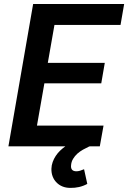

<svg xmlns="http://www.w3.org/2000/svg" viewBox="-20 -731 640 959"><path d="M485.8 -314.9 503.4 -417H218.8L252 -606.4H582L600.1 -710.9H145.5L22 0H306.2Q292.5 9.8 280 21.7Q267.6 33.7 258.3 47.9Q249 62 243.2 78.1Q237.3 94.2 236.8 111.8Q236.3 132.8 242.9 150.1Q249.5 167.5 261.7 179.7Q273.9 192.9 291.7 200.2Q309.6 207.5 331.1 207.5Q353.5 208 375 203.1Q396.5 198.2 416 187.5L399.9 114.3Q390.1 118.7 379.6 121.8Q369.1 125 358.9 124.5Q344.7 123.5 339.1 115.7Q333.5 107.9 335 94.2Q336.4 76.7 345 62.5Q353.5 48.3 366.2 36.6Q378.9 25.4 394 16.8Q409.2 8.3 423.8 1.5L428.2 0H478.5L497.1 -103.5H164.6L201.7 -314.9Z"/></svg>

Font: Roboto Mono SemiBold
Style: Italic
Weight: 600
Italic angle: -10°
Monospace: yes
Designer: Google
Version: Version 3.000